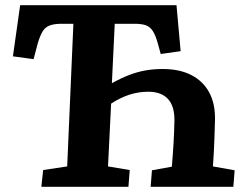

<svg xmlns="http://www.w3.org/2000/svg" viewBox="-20 -723 948 743"><path d="M413 -401Q449 -421 480.5 -433Q512 -445 543.5 -450.5Q575 -456 609 -456Q675 -456 720.5 -432.5Q766 -409 789.5 -365.5Q813 -322 812 -261Q811 -225 810 -194Q809 -163 807.5 -134.5Q806 -106 804 -79L888 -64L883 0H563L568 -64L645 -78Q649 -124 651.5 -167Q654 -210 655 -255Q656 -312 630 -340Q604 -368 554 -368Q516 -368 480.5 -356.5Q445 -345 410 -322L398 -79L482 -65L477 0H140L147 -65L240 -79L264 -631H218Q190 -631 172.5 -624.5Q155 -618 145 -601.5Q135 -585 126 -555L110 -494L30 -505L58 -703H663L679 -525L602 -514L591 -554Q582 -587 571 -603.5Q560 -620 543.5 -625.5Q527 -631 501 -631H424Z"/></svg>

Font: Literata 18pt
Style: Bold Italic
Weight: 700
Italic angle: -2°
Designer: Latin by Veronika Burian and Jose Scaglione. Greek by Irene Vlachou. Cyrillic by Vera Evstafieva
Foundry: TypeTogether
Version: Version 3.103;gftools[0.9.29]